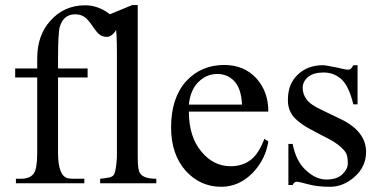

<svg xmlns="http://www.w3.org/2000/svg" viewBox="-20 -714 1481 748"><path d="M206.1 -412.1V-118.2Q206.1 -29.3 244.1 -19.5Q254.9 -17.6 267.6 -17.6H308.6V0H42V-17.6H61.5Q97.7 -17.6 112.3 -39.1Q125 -58.6 125 -118.2V-412.1H39.1V-447.3H125V-486.3Q125 -577.1 176.8 -633.8Q230.5 -693.4 311.5 -693.4Q353.5 -693.4 391.6 -669.9Q434.6 -644.5 434.6 -611.3Q434.6 -595.7 421.9 -583Q409.2 -570.3 396 -570.3Q382.8 -570.3 371.1 -577.1Q359.4 -584 340.8 -611.8Q322.3 -639.6 307.6 -648.9Q293 -658.2 272.5 -658.2Q227.5 -658.2 212.9 -609.4Q206.1 -586.9 206.1 -478.5V-447.3H321.3V-412.1Z M516.6 -694.3V-100.6Q516.6 -48.8 526.4 -38.1Q540 -17.6 588.9 -17.6V0H370.1V-17.6Q389.6 -19.5 404.3 -22.5Q417 -24.4 422.9 -32.2Q431.6 -43 435.5 -100.6V-506.8Q435.5 -592.8 429.7 -611.3Q424.8 -626 418.9 -627.9Q412.1 -629.9 399.9 -629.9Q387.7 -629.9 370.1 -623L362.3 -639.6L495.1 -694.3Z M715.8 -279.3Q715.8 -180.7 765.6 -122.1Q812.5 -66.4 878.9 -66.4Q922.9 -66.4 955.1 -89.8Q987.3 -113.3 1009.8 -172.9L1025.4 -163.1Q1014.6 -93.8 965.8 -42Q912.1 13.7 841.8 13.7Q760.7 13.7 704.1 -47.9Q646.5 -112.3 646.5 -217.8Q646.5 -332 705.1 -397.5Q763.7 -460.9 853.5 -460.9Q929.7 -460.9 977.5 -410.2Q1025.4 -358.4 1025.4 -279.3ZM715.8 -306.6H922.9Q919.9 -368.2 893.6 -397Q867.2 -425.8 826.2 -425.8Q785.2 -425.8 753.4 -395Q721.7 -364.3 715.8 -306.6Z M1373 -460V-307.6H1356.4Q1338.9 -379.9 1309.6 -405.8Q1280.3 -431.6 1240.7 -431.6Q1201.2 -431.6 1180.2 -414.1Q1159.2 -396.5 1159.2 -371.6Q1159.2 -346.7 1174.8 -326.2Q1189.5 -305.7 1236.3 -284.2L1307.6 -250Q1406.2 -202.1 1406.2 -122.1Q1406.2 -63.5 1359.4 -23.4Q1316.4 13.7 1265.6 13.7Q1215.8 13.7 1180.7 3.9Q1145.5 -5.9 1135.7 -5.9Q1126 -5.9 1120.1 6.8H1103.5V-153.3H1120.1Q1133.8 -84 1172.9 -49.8Q1210.9 -14.6 1251.5 -14.6Q1292 -14.6 1313.5 -34.7Q1335 -54.7 1335 -78.1Q1335 -99.6 1330.1 -113.3Q1325.2 -125 1310.5 -138.7Q1289.1 -160.2 1234.4 -186.5Q1178.7 -214.8 1159.2 -228.5Q1135.7 -245.1 1123 -259.8Q1101.6 -287.1 1101.6 -322.8Q1101.6 -358.4 1111.8 -382.3Q1122.1 -406.2 1139.6 -422.9Q1178.7 -460 1237.3 -460Q1247.1 -460 1260.7 -457L1291 -451.2Q1304.7 -448.2 1317.4 -445.3Q1330.1 -442.4 1336.4 -442.4Q1342.8 -442.4 1346.7 -446.3Q1350.6 -449.2 1356.4 -460Z"/></svg>

Font: Menaion Unicode
Style: Regular
Weight: 400
Designer: Aleksandr Andreev
Foundry: Ponomar Technologies, Inc.
Version: 2.0